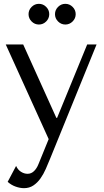

<svg xmlns="http://www.w3.org/2000/svg" viewBox="-20 -732 544 1002"><path d="M274 -117 101 -500H10L234 -6L181 124Q172 147 157.5 161Q143 175 124 175Q106 175 89.5 164.5Q73 154 64 134L20 217Q39 234 62 242Q85 250 105 250Q133 250 154 236Q175 222 191 199.5Q207 177 219 149.5Q231 122 242 95L484 -500H435L278 -117ZM129 -658Q129 -636 145 -620Q161 -604 183 -604Q205 -604 221 -620Q237 -636 237 -658Q237 -680 221 -696Q205 -712 183 -712Q161 -712 145 -696Q129 -680 129 -658ZM267 -658Q267 -636 283 -620Q299 -604 321 -604Q343 -604 359 -620Q375 -636 375 -658Q375 -680 359 -696Q343 -712 321 -712Q299 -712 283 -696Q267 -680 267 -658Z"/></svg>

Font: Tenor Sans
Style: Regular
Weight: 400
Designer: Denis Masharov
Foundry: Denis Masharov
Version: Version 1.1